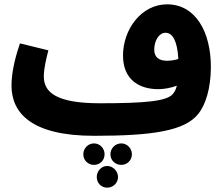

<svg xmlns="http://www.w3.org/2000/svg" viewBox="-20 -605 1034 885"><path d="M182 -252C182 -290 193 -334 203 -373L72 -405C55 -355 33 -280 33 -211C33 -83 126 21 414 21C684 21 831 -2 893 -79C928 -121 952 -200 952 -296C952 -459 881 -585 750 -585C631 -585 547 -469 547 -349C547 -238 621 -194 710 -194C737 -194 768 -200 795 -210C791 -192 784 -180 776 -171C748 -139 653 -129 440 -129C239 -129 182 -180 182 -252ZM691 -376C691 -418 713 -454 743 -454C777 -454 798 -412 802 -333C783 -327 764 -325 749 -325C711 -325 691 -343 691 -376ZM413 155C441 155 462 134 462 106C462 79 441 56 413 56C386 56 364 79 364 106C364 134 386 155 413 155ZM539 155C566 155 588 134 588 106C588 79 566 56 539 56C511 56 489 79 489 106C489 134 511 155 539 155ZM474 260C501 260 524 239 524 211C524 184 501 160 474 160C447 160 426 184 426 211C426 239 447 260 474 260Z"/></svg>

Font: Noto Sans Arabic UI SemiCondensed Extra
Style: Regular
Weight: 800
Width: 4
Designer: Nadine Chahine - Monotype Design Team
Foundry: Monotype Imaging Inc.
Version: Version 1.900